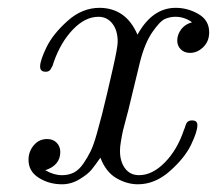

<svg xmlns="http://www.w3.org/2000/svg" viewBox="-20 -462 557 493"><path d="M53.2 -51.8Q53.2 -72.8 66.7 -88.9Q80.1 -105 101.1 -105Q116.2 -105 125.5 -95.5Q134.8 -85.9 134.8 -71.8Q134.8 -37.6 96.2 -24.9Q118.2 -12.2 138.7 -12.2Q139.6 -12.2 140.1 -12.2Q156.2 -12.2 169.7 -19Q183.1 -25.9 194.1 -42Q205.1 -58.1 212.6 -73.5Q220.2 -88.9 228.5 -118.4Q236.8 -147.9 241.9 -168Q247.1 -188 256.1 -226.6Q265.1 -265.1 270 -287.1Q282.2 -340.3 282.2 -355Q282.2 -383.8 268.6 -401.4Q254.9 -418.9 232.9 -418.9Q198.7 -418.9 167.5 -386.5Q136.2 -354 118.2 -303.2Q117.2 -301.3 116.2 -297.1Q115.2 -293 114 -291.5Q112.8 -290 111.3 -286.6Q109.9 -283.2 107.9 -281.5Q106 -279.8 103.5 -278.8Q101.1 -277.8 97.2 -277.8Q83 -277.8 83 -291Q83 -307.1 99.6 -341.1Q116.2 -375 153.6 -408.4Q190.9 -441.9 235.8 -441.9H236.8Q303.7 -440.9 333 -373Q371.1 -441.9 431.2 -441.9Q461.9 -441.9 489.5 -426Q517.1 -410.2 517.1 -378.9Q517.1 -356 502 -341.1Q486.8 -326.2 467.8 -326.2Q453.6 -326.2 444.3 -335.2Q435.1 -344.2 435.1 -357.9Q435.1 -373 445.1 -386.5Q455.1 -399.9 473.1 -404.8Q454.1 -418.9 430.2 -418.9Q417 -418.9 404.1 -413.6Q391.1 -408.2 371.6 -380.1Q352.1 -352.1 339.8 -304.2Q331.1 -269 322.5 -232.9Q314 -196.8 309.6 -179.4Q305.2 -162.1 300 -143.1Q294.9 -124 293.5 -116Q292 -107.9 290.5 -98.9Q289.1 -89.8 288.6 -85.4Q288.1 -81.1 288.1 -74.2Q288.1 -47.4 301 -29.8Q314 -12.2 336.9 -12.2Q371.1 -12.2 403.1 -44.7Q435.1 -77.1 452.1 -127.9Q453.1 -129.9 454.6 -134Q456.1 -138.2 456.5 -140.1Q457 -142.1 458.5 -145Q460 -147.9 461.9 -149.4Q463.9 -150.9 466.6 -151.9Q469.2 -152.8 473.1 -152.8Q487.3 -152.8 486.8 -140.1Q486.8 -124 470.5 -90.1Q454.1 -56.2 416 -22.5Q377.9 11.2 334 11.2Q306.2 11.2 279.1 -4.4Q252 -20 237.8 -57.1Q224.6 -38.1 215.3 -26.6Q206.1 -15.1 184.6 -2Q163.1 11.2 139.2 11.2Q106 11.2 79.6 -5.4Q53.2 -22 53.2 -51.8Z"/></svg>

Font: CMU Classical Serif
Style: Italic
Weight: 500
Italic angle: -14.04°
Version: Version 0.7.0